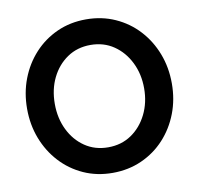

<svg xmlns="http://www.w3.org/2000/svg" viewBox="-80 -794 919 887"><g transform="rotate(-10 379.5 -350.0)"><path d="M719 -350Q719 -275 694 -210Q669 -145 623.5 -95.5Q578 -46 515.5 -18Q453 10 379 10Q305 10 243 -18Q181 -46 135.5 -95.5Q90 -145 65 -210Q40 -275 40 -350Q40 -425 65 -490Q90 -555 135.5 -604.5Q181 -654 243 -682Q305 -710 379 -710Q453 -710 515.5 -682Q578 -654 623.5 -604.5Q669 -555 694 -490Q719 -425 719 -350ZM589 -350Q589 -417 562 -471.5Q535 -526 488 -558Q441 -590 379 -590Q317 -590 270 -558Q223 -526 196.5 -472Q170 -418 170 -350Q170 -283 196.5 -228.5Q223 -174 270 -142Q317 -110 379 -110Q441 -110 488 -142Q535 -174 562 -228.5Q589 -283 589 -350Z"/></g></svg>

Font: Quicksand Variable Light
Style: Regular
Weight: 300
Designer: Andrew Paglinawan
Foundry: Andrew Paglinawan
Version: Version 3.004